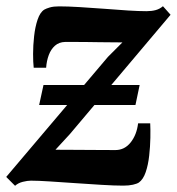

<svg xmlns="http://www.w3.org/2000/svg" viewBox="-30 -587 569 618"><path d="M18.5 11 -10 -17.5 317.5 -404 364 -450.5Q350 -450.5 330.5 -450.8Q311 -451 289 -451.2Q267 -451.5 246 -451.8Q225 -452 207.2 -452Q189.5 -452 179.5 -452Q160 -451.5 147 -440Q134 -428.5 127 -409.8Q120 -391 118.5 -369H78.5Q76.5 -386 76.5 -413.5Q76.5 -441 79.8 -470.5Q83 -500 91 -523.8Q99 -547.5 112.5 -556Q118.5 -559.5 130.2 -563Q142 -566.5 160 -566.5Q187.5 -566.5 225.8 -564.2Q264 -562 305 -558.8Q346 -555.5 382.2 -553.2Q418.5 -551 441.5 -551Q458 -551 471 -554.5Q484 -558 494.5 -567L519 -539.5L195 -155.5L148.5 -105Q168.5 -105 193 -104.8Q217.5 -104.5 243.5 -104.5Q269.5 -104.5 294.5 -104.2Q319.5 -104 341.5 -104Q371 -104 390.5 -128.5Q410 -153 414.5 -190H453.5Q454.5 -171.5 454 -143.5Q453.5 -115.5 450.2 -86Q447 -56.5 439 -33Q431 -9.5 417 0.5Q411 4.5 398 7.5Q385 10.5 366.5 10.5Q338.5 10.5 297.5 8Q256.5 5.5 212.5 2.5Q168.5 -0.5 130.5 -3Q92.5 -5.5 69.5 -5.5Q58.5 -5.5 43.5 -1.8Q28.5 2 18.5 11ZM96 -249 110 -313.5H419.5L406 -249Z"/></svg>

Font: Merriweather
Style: Bold Italic
Weight: 700
Italic angle: -7.8°
Version: Version 2.101